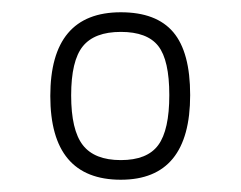

<svg xmlns="http://www.w3.org/2000/svg" viewBox="-20 -679 393 313"><path d="M177 -659Q235 -659 262.5 -626.5Q290 -594 290 -524Q290 -386 177 -386Q62 -386 62 -522.5Q62 -659 177 -659ZM115 -442.5Q134 -418 177 -418Q220 -418 238 -442.5Q256 -467 256 -524Q256 -581 238 -604Q220 -627 177 -627Q134 -627 115 -603.5Q96 -580 96 -523.5Q96 -467 115 -442.5Z"/></svg>

Font: Titillium Web ExtraLight
Style: Regular
Weight: 275
Version: Version 1.002;PS 57.000;hotconv 1.0.70;makeotf.lib2.5.55311